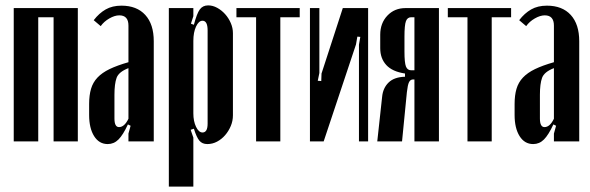

<svg xmlns="http://www.w3.org/2000/svg" viewBox="-20 -525 2192 713"><path d="M269 -495V0H179V-461H122V0H31V-495Z M311 -139Q311 -171 318 -195Q325 -219 342 -237Q359 -255 387 -268.5Q415 -282 457 -294V-430Q457 -468 423 -468Q406 -468 386 -456.5Q366 -445 354 -428L328 -450Q348 -476 372.5 -490Q397 -504 431 -504Q488 -504 519.5 -469.5Q551 -435 551 -372V0H457V-29L465 -58L455 -63Q437 -24 420 -7Q403 10 380 10Q348 10 329.5 -19.5Q311 -49 311 -98ZM422 -53Q442 -53 457 -84V-272Q421 -258 413 -236Q405 -214 405 -173V-85Q405 -53 422 -53Z M689 -437 700 -433Q711 -475 722 -490Q733 -505 753 -505Q770 -505 786.5 -496Q803 -487 816 -472.5Q829 -458 837 -439.5Q845 -421 845 -402V-97Q845 -76 837 -57Q829 -38 816 -23Q803 -8 786 1Q769 10 750 10Q731 10 720.5 -2.5Q710 -15 700 -47L688 -43L698 -14V168H607V-495H698V-465ZM698 -104Q698 -75 708 -54Q718 -33 732 -33Q751 -33 751 -66V-412Q751 -448 732 -448Q718 -448 708 -426.5Q698 -405 698 -373Z M1093 -461H1021V0H931V-461H858V-495H1093Z M1347 -495V0H1313V-359L1318 -388L1307 -389L1302 -360L1182 0H1131V-495H1166V-254L1160 -225L1173 -224L1174 -252L1253 -495Z M1610 0H1519V-230H1514Q1504 -230 1499 -220Q1494 -210 1491 -183L1473 0H1381L1399 -165Q1402 -198 1423 -218.5Q1444 -239 1484 -240V-252Q1437 -259 1414.5 -283.5Q1392 -308 1392 -346V-396Q1392 -439 1418.5 -467Q1445 -495 1486 -495H1610ZM1482 -334Q1482 -292 1487.5 -278Q1493 -264 1507 -264H1519V-461H1507Q1493 -461 1487.5 -446.5Q1482 -432 1482 -389Z M1878 -461H1806V0H1716V-461H1643V-495H1878Z M1891 -139Q1891 -171 1898 -195Q1905 -219 1922 -237Q1939 -255 1967 -268.5Q1995 -282 2037 -294V-430Q2037 -468 2003 -468Q1986 -468 1966 -456.5Q1946 -445 1934 -428L1908 -450Q1928 -476 1952.5 -490Q1977 -504 2011 -504Q2068 -504 2099.5 -469.5Q2131 -435 2131 -372V0H2037V-29L2045 -58L2035 -63Q2017 -24 2000 -7Q1983 10 1960 10Q1928 10 1909.5 -19.5Q1891 -49 1891 -98ZM2002 -53Q2022 -53 2037 -84V-272Q2001 -258 1993 -236Q1985 -214 1985 -173V-85Q1985 -53 2002 -53Z"/></svg>

Font: Moniqa ExtBd Cond Paragraph
Style: Regular
Weight: 800
Width: 3
Designer: Rajesh Rajput
Foundry: Rajesh Rajput
Version: Version 1.000